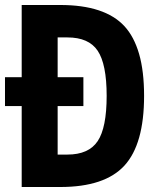

<svg xmlns="http://www.w3.org/2000/svg" viewBox="-20 -749 642 769"><path d="M66.9 -324.2H0V-439.9H66.9V-729H221.2Q399.9 -729 478.5 -644Q517.1 -602.1 537.1 -533Q557.1 -463.9 557.1 -364.7Q557.1 -171.9 478.5 -85.9Q399.9 0 221.2 0H66.9ZM250 -129.9Q335 -129.9 371.1 -183.6Q407.2 -237.3 407.2 -365.2Q407.2 -492.2 371.1 -545.9Q335.4 -599.1 250 -599.1H210.9V-439.9H314V-324.2H210.9V-129.9Z"/></svg>

Font: Hack
Style: Bold
Weight: 700
Monospace: yes
Designer: Christopher Simpkins
Foundry: Christopher Simpkins
Version: Version 2.017